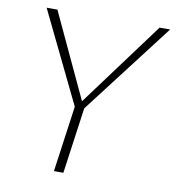

<svg xmlns="http://www.w3.org/2000/svg" viewBox="-79 -771 770 842"><g transform="rotate(10 305.5 -350.0)"><path d="M611 -700 300 -294 259 0H217L258 -294L61 -700H109L285 -323L564 -700Z"/></g></svg>

Font: Krub ExtraLight
Style: Italic
Weight: 275
Italic angle: -8°
Designer: Ekaluck Peanpanawate
Foundry: Cadson Demak Co.,Ltd.
Version: Version 1.000; ttfautohint (v1.6)